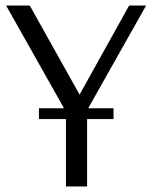

<svg xmlns="http://www.w3.org/2000/svg" viewBox="-20 -670 547 690"><path d="M505 -650 297 -281H388V-242H293V0H217V-242H120V-281H210L2 -650H87L266 -330L444 -650Z"/></svg>

Font: Arsenal
Style: Regular
Weight: 400
Designer: Andrij Shevchenko
Foundry: Stairsfor
Version: Version 2.001;PS 002.001;hotconv 1.0.88;makeotf.lib2.5.64775